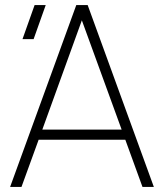

<svg xmlns="http://www.w3.org/2000/svg" viewBox="-20 -740 649 760"><path d="M327 -720H282L20 0H65L133 -187H476L544 0H589ZM161 -720H117L69 -585H113ZM147.5 -227 304 -659.5 461.5 -227Z"/></svg>

Font: Vela Sans ExtLt
Style: Regular
Weight: 200
Designer: Principal design: Mikhail Sharanda - project Manrope.
Design modification: Ravid Balaliev
Foundry: Mikhail Sharanda
Version: Version 1.001